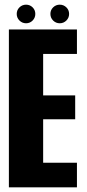

<svg xmlns="http://www.w3.org/2000/svg" viewBox="-20 -801 370 821"><path d="M18 0V-675H309V-570.5H164.5V-393H301.5V-291H164.5V-105H309V0ZM235.5 -701.5Q219 -701.5 207.2 -713.2Q195.5 -725 195.5 -741.5Q195.5 -758 207.2 -769.5Q219 -781 235.5 -781Q252 -781 263.8 -769.5Q275.5 -758 275.5 -741.5Q275.5 -725 263.8 -713.2Q252 -701.5 235.5 -701.5ZM91.5 -701.5Q75 -701.5 63.2 -713.2Q51.5 -725 51.5 -741.5Q51.5 -758 63.2 -769.5Q75 -781 91.5 -781Q108 -781 119.5 -769.5Q131 -758 131 -741.5Q131 -725 119.5 -713.2Q108 -701.5 91.5 -701.5Z"/></svg>

Font: Anybody Condensed Regular
Style: Bold
Weight: 700
Width: 3
Designer: Tyler Finck
Foundry: Etcetera Type Company
Version: Version 1.010; ttfautohint (v1.8.3) -l 8 -r 50 -G 200 -x 14 